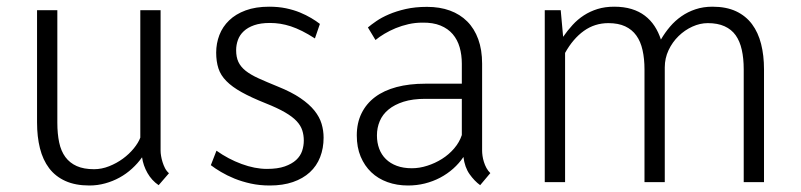

<svg xmlns="http://www.w3.org/2000/svg" viewBox="-20 -552 2428 582"><path d="M410.6 -75.2Q397.5 -56.6 380.1 -40.8Q362.8 -24.9 342.3 -13.7Q321.8 -2.4 298.6 3.9Q275.4 10.3 251 10.3Q208.5 10.3 178.2 -3.4Q147.9 -17.1 128.9 -42.2Q109.9 -67.4 101.1 -102.5Q92.3 -137.7 92.3 -180.7V-521H153.8V-180.2Q153.8 -146.5 159.4 -120.1Q165 -93.8 178.2 -75.9Q191.4 -58.1 212.6 -48.6Q233.9 -39.1 265.1 -39.1Q288.1 -39.1 310.8 -48.1Q333.5 -57.1 352.5 -71Q371.6 -85 385.5 -102.1Q399.4 -119.1 405.3 -134.8V-521H466.8V-94.7Q466.8 -87.9 468.3 -79.1Q469.7 -70.3 472.7 -60.8Q475.6 -51.3 480.2 -42.2Q484.9 -33.2 492.2 -26.9L460.9 9.3Q439.9 -4.9 427 -27.6Q414.1 -50.3 410.6 -75.2Z M900.9 -126Q900.9 -142.6 896.2 -157Q891.6 -171.4 879.2 -184.8Q866.7 -198.2 844 -211.4Q821.3 -224.6 785.6 -238.8Q741.7 -256.3 712.6 -272.5Q683.6 -288.6 666.3 -306.2Q648.9 -323.7 642.1 -344.7Q635.3 -365.7 635.3 -392.6Q635.3 -420.4 645 -445.8Q654.8 -471.2 674.6 -490.2Q694.3 -509.3 724.6 -520.5Q754.9 -531.7 795.9 -531.7Q823.7 -531.7 846.9 -526.9Q870.1 -522 889.2 -514.2Q908.2 -506.3 923.3 -497.3Q938.5 -488.3 949.7 -479.5L934.6 -435.5Q914.1 -448.7 896 -457.8Q877.9 -466.8 861.6 -472.2Q845.2 -477.5 829.6 -480Q814 -482.4 798.3 -482.4Q770 -482.4 750.5 -475.6Q731 -468.8 718.8 -457.3Q706.5 -445.8 701.2 -430.9Q695.8 -416 695.8 -399.9Q695.8 -378.9 702.6 -364.3Q709.5 -349.6 724.4 -337.6Q739.3 -325.7 763.4 -314.7Q787.6 -303.7 822.3 -289.6Q863.8 -272.9 890.6 -254.6Q917.5 -236.3 933.1 -216.8Q948.7 -197.3 954.8 -176.8Q960.9 -156.2 960.9 -134.8Q960.9 -102.5 950.4 -75.7Q939.9 -48.8 919.2 -29.8Q898.4 -10.7 867.9 -0.2Q837.4 10.3 797.9 10.3Q767.1 10.3 740.2 4.4Q713.4 -1.5 690.7 -10.7Q668 -20 649.9 -30.8Q631.8 -41.5 619.1 -51.3L636.2 -95.2Q671.9 -69.8 712.4 -54.9Q752.9 -40 789.1 -40Q821.8 -40 843.3 -47.6Q864.7 -55.2 877.7 -67.1Q890.6 -79.1 895.8 -94.5Q900.9 -109.9 900.9 -126Z M1228.5 -42Q1251.5 -42 1275.1 -49.6Q1298.8 -57.1 1319.8 -70.3Q1340.8 -83.5 1356.7 -102.1Q1372.6 -120.6 1379.9 -142.6V-252.4H1269Q1231 -252.4 1203.4 -243.7Q1175.8 -234.9 1157.7 -220Q1139.6 -205.1 1131.1 -184.8Q1122.6 -164.6 1122.6 -141.6Q1122.6 -119.6 1129.4 -101.3Q1136.2 -83 1149.7 -69.8Q1163.1 -56.6 1182.9 -49.3Q1202.6 -42 1228.5 -42ZM1435.5 9.3Q1418 -3.4 1403.3 -24.2Q1388.7 -44.9 1384.8 -76.2Q1371.6 -56.6 1353.8 -40.8Q1335.9 -24.9 1314.2 -13.4Q1292.5 -2 1267.8 4.2Q1243.2 10.3 1216.8 10.3Q1183.1 10.3 1154.5 0Q1126 -10.3 1105.5 -29.8Q1085 -49.3 1073.2 -77.4Q1061.5 -105.5 1061.5 -141.6Q1061.5 -179.2 1075.9 -208.5Q1090.3 -237.8 1116.9 -257.8Q1143.6 -277.8 1182.1 -288.1Q1220.7 -298.3 1269 -298.3H1379.9V-358.9Q1379.9 -385.7 1373.3 -408.7Q1366.7 -431.6 1352.3 -448.5Q1337.9 -465.3 1315.2 -474.6Q1292.5 -483.9 1260.3 -483.4Q1238.8 -483.4 1218.3 -478.8Q1197.8 -474.1 1179.4 -466.6Q1161.1 -459 1145.5 -449.7Q1129.9 -440.4 1118.2 -430.7L1095.2 -468.8Q1105 -477.1 1120.8 -488Q1136.7 -499 1158.9 -508.5Q1181.2 -518.1 1210 -524.7Q1238.8 -531.2 1274.4 -531.2Q1313 -531.2 1343.8 -520Q1374.5 -508.8 1396.2 -487.1Q1418 -465.3 1429.7 -433.1Q1441.4 -400.9 1441.4 -358.9V-94.7Q1441.4 -88.9 1442.6 -79.8Q1443.8 -70.8 1446.8 -61.3Q1449.7 -51.8 1454.6 -42.7Q1459.5 -33.7 1466.3 -27.3Z M1679.7 -521 1687 -440.4Q1700.2 -459.5 1715.6 -476.3Q1731 -493.2 1749.8 -505.4Q1768.6 -517.6 1791.3 -524.7Q1814 -531.7 1841.8 -531.7Q1871.1 -531.7 1894.3 -524.7Q1917.5 -517.6 1934.8 -504.4Q1952.1 -491.2 1964.1 -472.9Q1976.1 -454.6 1983.4 -432.1Q1995.6 -453.1 2011 -471.2Q2026.4 -489.3 2045.7 -502.7Q2064.9 -516.1 2088.4 -523.9Q2111.8 -531.7 2139.6 -531.7Q2181.6 -531.7 2211.2 -517.8Q2240.7 -503.9 2259.5 -478.8Q2278.3 -453.6 2287.1 -418.7Q2295.9 -383.8 2295.9 -341.8V0H2234.4V-341.8Q2234.4 -375 2228.5 -401.1Q2222.7 -427.2 2210 -445.1Q2197.3 -462.9 2176.3 -472.4Q2155.3 -481.9 2125.5 -481.9Q2102.1 -481.9 2078.9 -471.4Q2055.7 -460.9 2036.9 -442.6Q2018.1 -424.3 2006.6 -399.9Q1995.1 -375.5 1995.1 -347.7V0H1933.6V-341.8Q1933.6 -374 1927.7 -400.1Q1921.9 -426.3 1908.9 -444.3Q1896 -462.4 1875 -472.2Q1854 -481.9 1824.2 -481.9Q1782.7 -481.9 1749.8 -458.3Q1716.8 -434.6 1692.9 -391.6V0H1631.3V-521Z"/></svg>

Font: Ufes Sans Light
Style: Regular
Weight: 200
Designer: Ricardo Esteves & Thais Bronze
Foundry: ProDesignUfes - Ricardo Esteves, Thais Bronze (This is a derivative work, based on Roboto family, by Christian Robertson
Version: Version 2.0